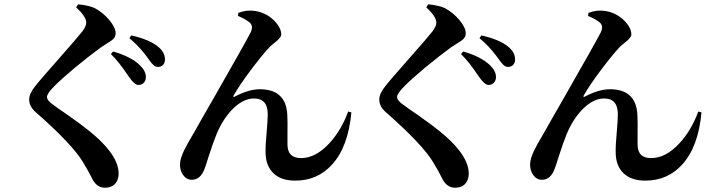

<svg xmlns="http://www.w3.org/2000/svg" viewBox="-20 -819 3304 895"><path d="M469 56Q435 56 414 22Q392 -22 367 -63Q318 -145 150 -293Q116 -321 116 -355Q116 -382 143 -416Q167 -447 254 -545Q344 -647 363 -671.5Q382 -696 382 -714Q382 -741 335 -785L344 -799Q398 -793 422 -781Q461 -760 490 -725Q519 -690 519 -664Q519 -648 508 -637Q501 -630 478 -616Q460 -605 450 -598Q398 -560 331 -505Q262 -447 233 -417Q199 -383 199 -367Q199 -349 233 -327Q251 -313 290 -287Q364 -235 398 -207Q456 -160 489 -117Q533 -60 533 -10Q533 17 519 35Q502 56 469 56ZM625 -423Q607 -423 581 -461Q579 -463 576 -468Q534 -531 497 -567L507 -579Q591 -555 632 -515Q660 -488 660 -460Q660 -444 650.5 -433.5Q641 -423 625 -423ZM716 -507Q704 -507 694 -517Q687 -523 672 -544Q671 -546 670 -547Q667 -550 662 -558Q624 -608 583 -641L592 -654Q675 -635 715 -603Q749 -576 749 -542Q749 -526 740 -516.5Q731 -507 716 -507Z M1356 23Q1290 23 1254 -12Q1219 -46 1218 -106Q1217 -141 1223 -203Q1228 -258 1228 -287Q1228 -360 1164 -360Q1112 -360 1061 -307Q1018 -262 990 -195Q975 -159 952 -88Q941 -52 935 -36Q916 19 874 19Q849 19 833 -4Q819 -24 819 -52Q819 -78 838 -118Q850 -143 885 -202Q908 -242 920 -264Q935 -291 978 -365Q1129 -629 1150 -671Q1161 -698 1145 -713Q1125 -730 1089 -745L1091 -759Q1129 -774 1169 -768Q1220 -760 1257 -724Q1291 -690 1291 -658Q1291 -644 1264 -623Q1245 -608 1235 -598Q1200 -560 1148.5 -491.5Q1097 -423 1069 -374Q1067 -369 1068.5 -367.5Q1070 -366 1075 -369Q1140 -403 1191 -403Q1311 -403 1319 -288Q1321 -256 1320 -191Q1320 -162 1320 -146Q1320 -82 1383 -82Q1452 -82 1516 -152Q1571 -212 1603 -299L1618 -295Q1603 -134 1528 -52Q1460 23 1356 23Z M2101 56Q2067 56 2046 22Q2024 -22 1999 -63Q1950 -145 1782 -293Q1748 -321 1748 -355Q1748 -382 1775 -416Q1799 -447 1886 -545Q1976 -647 1995 -671.5Q2014 -696 2014 -714Q2014 -741 1967 -785L1976 -799Q2030 -793 2054 -781Q2093 -760 2122 -725Q2151 -690 2151 -664Q2151 -648 2140 -637Q2133 -630 2110 -616Q2092 -605 2082 -598Q2030 -560 1963 -505Q1894 -447 1865 -417Q1831 -383 1831 -367Q1831 -349 1865 -327Q1883 -313 1922 -287Q1996 -235 2030 -207Q2088 -160 2121 -117Q2165 -60 2165 -10Q2165 17 2151 35Q2134 56 2101 56ZM2257 -423Q2239 -423 2213 -461Q2211 -463 2208 -468Q2166 -531 2129 -567L2139 -579Q2223 -555 2264 -515Q2292 -488 2292 -460Q2292 -444 2282.5 -433.5Q2273 -423 2257 -423ZM2348 -507Q2336 -507 2326 -517Q2319 -523 2304 -544Q2303 -546 2302 -547Q2299 -550 2294 -558Q2256 -608 2215 -641L2224 -654Q2307 -635 2347 -603Q2381 -576 2381 -542Q2381 -526 2372 -516.5Q2363 -507 2348 -507Z M2988 23Q2922 23 2886 -12Q2851 -46 2850 -106Q2849 -141 2855 -203Q2860 -258 2860 -287Q2860 -360 2796 -360Q2744 -360 2693 -307Q2650 -262 2622 -195Q2607 -159 2584 -88Q2573 -52 2567 -36Q2548 19 2506 19Q2481 19 2465 -4Q2451 -24 2451 -52Q2451 -78 2470 -118Q2482 -143 2517 -202Q2540 -242 2552 -264Q2567 -291 2610 -365Q2761 -629 2782 -671Q2793 -698 2777 -713Q2757 -730 2721 -745L2723 -759Q2761 -774 2801 -768Q2852 -760 2889 -724Q2923 -690 2923 -658Q2923 -644 2896 -623Q2877 -608 2867 -598Q2832 -560 2780.5 -491.5Q2729 -423 2701 -374Q2699 -369 2700.5 -367.5Q2702 -366 2707 -369Q2772 -403 2823 -403Q2943 -403 2951 -288Q2953 -256 2952 -191Q2952 -162 2952 -146Q2952 -82 3015 -82Q3084 -82 3148 -152Q3203 -212 3235 -299L3250 -295Q3235 -134 3160 -52Q3092 23 2988 23Z"/></svg>

Font: GenRyuMin TW B
Style: Regular
Weight: 700
Version: Version 1.501;PS 1;hotconv 16.6.51;makeotf.lib2.5.65220